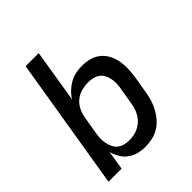

<svg xmlns="http://www.w3.org/2000/svg" viewBox="-203 -867 1006 1006"><g transform="rotate(-45 300.0 -363.5)"><path d="M297 8Q269 8 243.5 1.5Q218 -5 197 -20.5Q176 -36 163 -58.5Q150 -81 143 -106L126 0H29L150 -735H247L199 -440Q212 -461 230 -478Q248 -495 269.5 -507Q291 -519 314 -523.5Q337 -528 360 -528Q389 -528 416.5 -520.5Q444 -513 464.5 -496Q485 -479 498 -455Q511 -431 516 -403.5Q521 -376 520 -347Q519 -318 515 -289L498 -189Q494 -165 486.5 -140.5Q479 -116 466 -93Q453 -70 435.5 -50Q418 -30 395 -16.5Q372 -3 346.5 2.5Q321 8 297 8ZM259 -76Q276 -76 293 -79Q310 -82 326.5 -90Q343 -98 356.5 -110Q370 -122 379.5 -137.5Q389 -153 395 -169.5Q401 -186 403 -203L420 -303Q423 -320 423 -337.5Q423 -355 419.5 -371.5Q416 -388 408 -402.5Q400 -417 386.5 -426.5Q373 -436 356 -440Q339 -444 322 -444Q298 -444 273 -437.5Q248 -431 228 -415Q208 -399 196 -375.5Q184 -352 180 -328L163 -228Q160 -210 159 -191.5Q158 -173 162 -155.5Q166 -138 173 -122.5Q180 -107 193.5 -96Q207 -85 224 -80.5Q241 -76 259 -76Z"/></g></svg>

Font: Iosevka Aile Medium Oblique
Style: Regular
Weight: 500
Italic angle: -9°
Designer: Belleve Invis
Foundry: Belleve Invis
Version: Version 31.1.0; ttfautohint (v1.8.4)